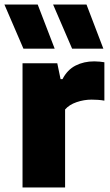

<svg xmlns="http://www.w3.org/2000/svg" viewBox="-46 -828 487 848"><path d="M53.5 0V-548.5H207L221.5 -478.5H230Q251.5 -520 288 -538.5Q324.5 -557 370 -557Q382 -557 394 -555.8Q406 -554.5 415 -553V-383.5Q401.5 -386 386.5 -387Q371.5 -388 358.5 -388Q325 -388 292.2 -376.8Q259.5 -365.5 241.5 -344.5V0ZM272.5 -613 188.5 -808H336L410.5 -613ZM57.5 -613 -26.5 -808H120.5L195.5 -613Z"/></svg>

Font: Encode Sans XBd
Style: Regular
Weight: 800
Designer: Multiple Designers
Foundry: Impallari Type
Version: Version 3.002; ttfautohint (v1.8.3) -l 8 -r 50 -G 200 -x 14 